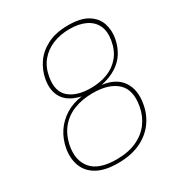

<svg xmlns="http://www.w3.org/2000/svg" viewBox="-171 -831 902 962"><g transform="rotate(-30 280.0 -350.0)"><path d="M234 12Q160 12 115 -13Q70 -38 53 -82Q36 -126 45 -181Q54 -231 80 -270.5Q106 -310 147.5 -336Q189 -362 243 -369Q173 -385 145 -428Q117 -471 129 -536Q137 -581 164 -621Q191 -661 240 -686.5Q289 -712 362 -712Q435 -712 475 -686.5Q515 -661 528 -621Q541 -581 533 -536Q525 -493 503.5 -459Q482 -425 446 -402.5Q410 -380 359 -369Q439 -358 472 -307Q505 -256 491 -181Q482 -126 449.5 -82Q417 -38 363 -13Q309 12 234 12ZM238 -8Q305 -8 353.5 -30Q402 -52 431 -91Q460 -130 469 -181Q485 -270 438 -313Q391 -356 299 -356Q238 -356 189.5 -337Q141 -318 109.5 -279Q78 -240 67 -181Q54 -103 95.5 -55.5Q137 -8 238 -8ZM304 -382Q358 -382 401 -398.5Q444 -415 473 -449.5Q502 -484 511 -536Q520 -587 503.5 -621.5Q487 -656 449.5 -674Q412 -692 358 -692Q304 -692 260.5 -674Q217 -656 188.5 -621.5Q160 -587 151 -536Q137 -457 180 -419.5Q223 -382 304 -382Z"/></g></svg>

Font: DM Sans 28pt Thin
Style: Italic
Weight: 250
Italic angle: -10°
Version: Version 4.004;gftools[0.9.30]